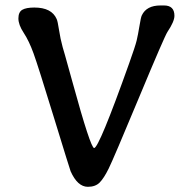

<svg xmlns="http://www.w3.org/2000/svg" viewBox="-20 -703 682 718"><path d="M332 -149.4Q350.1 -149.4 462.9 -465.8Q485.8 -529.8 491 -551.3Q496.1 -572.8 501.5 -605.7Q506.8 -638.7 510.3 -645.5Q527.8 -682.6 580.1 -682.6H593.3Q632.3 -682.6 632.3 -644Q632.3 -622.6 606.4 -584Q595.7 -568.4 500 -338.6Q404.3 -108.9 386.5 -72.8Q368.7 -36.6 352.8 -20.5Q336.9 -4.4 308.6 -4.4Q270 -4.4 244.1 -62.5Q241.7 -67.9 182.1 -262Q122.6 -456.1 105.5 -503.2Q88.4 -550.3 68.6 -580.3Q48.8 -610.4 48.8 -634Q48.8 -657.7 63.2 -666.3Q77.6 -674.8 108.4 -674.8Q173.3 -674.8 191.9 -631.8Q195.8 -623.5 200.7 -591.1Q205.6 -558.6 214.4 -526.4L222.7 -498Q226.6 -483.9 229 -475.3Q231.4 -466.8 251.5 -394.5Q318.8 -149.4 332 -149.4Z"/></svg>

Font: Averia Gruesa Libre
Style: Regular
Weight: 400
Italic angle: -1.70001°
Version: Version 1.002